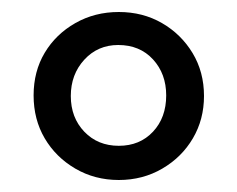

<svg xmlns="http://www.w3.org/2000/svg" viewBox="-20 -734 395 320"><path d="M178 -434Q138 -434 105.5 -453Q73 -472 54.5 -503.5Q36 -535 36 -575Q36 -615 54.5 -646Q73 -677 105.5 -695.5Q138 -714 178 -714Q218 -714 250 -695.5Q282 -677 301 -645.5Q320 -614 320 -574Q320 -535 301.5 -503.5Q283 -472 250.5 -453Q218 -434 178 -434ZM178 -491Q213 -491 235 -514.5Q257 -538 257 -575Q257 -611 235 -635Q213 -659 177 -659Q143 -659 120.5 -634.5Q98 -610 98 -574Q98 -538 120.5 -514.5Q143 -491 178 -491Z"/></svg>

Font: Nunito Sans 7pt Condensed Medium
Style: Regular
Weight: 500
Width: 3
Designer: Vernon Adams
Foundry: Vernon Adams
Version: Version 3.101;gftools[0.9.27]